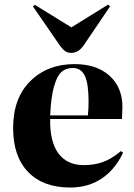

<svg xmlns="http://www.w3.org/2000/svg" viewBox="-20 -816 595 850"><path d="M295.9 -582Q279.3 -582 268.1 -589.8Q256.8 -597.7 241.2 -620.1L126 -787.1L133.8 -794.9L295.9 -694.8L459 -795.9L466.8 -787.1L351.1 -616.2Q328.1 -582 295.9 -582ZM290 14.2Q171.4 14.2 104.7 -54.4Q38.1 -123 38.1 -249Q38.1 -381.8 114.3 -457Q190.4 -532.2 310.1 -532.2Q407.2 -532.2 464.6 -481Q522 -429.7 522 -341.8Q522 -329.1 520 -289.1H202.1Q200.2 -189 238.5 -137Q276.9 -85 351.1 -85Q396.5 -85 434.8 -98.4Q473.1 -111.8 515.1 -147L524.9 -140.1Q489.3 -64.9 429.9 -25.4Q370.6 14.2 290 14.2ZM202.1 -305.2H369.1Q372.1 -335.4 372.1 -367.2Q372.1 -446.8 355.2 -481Q338.4 -515.1 301.8 -515.1Q272 -515.1 252.2 -497.6Q232.4 -480 219 -432.6Q205.6 -385.3 202.1 -305.2Z"/></svg>

Font: Display Regular
Style: Bold
Weight: 700
Designer: Latin by Veronika Burian and Jose Scaglione. Greek by Irene Vlachou. Cyrillic by Vera Evstafieva.
Foundry: TypeTogether
Version: Version 3.002